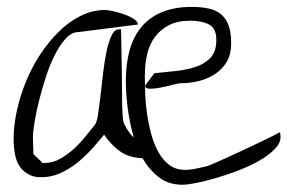

<svg xmlns="http://www.w3.org/2000/svg" viewBox="-20 -500 813 543"><path d="M18.6 -108.4Q18.6 -145.5 27.8 -187.5Q37.1 -229.5 53.7 -270Q70.3 -310.5 94.2 -346.7Q118.2 -382.8 146.5 -410.6Q174.8 -438.5 208 -455.1Q241.2 -471.7 277.3 -471.7Q285.2 -471.7 300.3 -468.3Q315.4 -464.8 331.1 -459.5Q346.7 -454.1 358.4 -446.3Q370.1 -438.5 370.1 -430.7L201.2 -409.2Q182.6 -409.2 166 -391.1Q149.4 -373 135.3 -345.2Q121.1 -317.4 109.9 -282.7Q98.6 -248 90.3 -214.8Q82 -181.6 77.6 -154.3Q73.2 -127 73.2 -113.3V-103.5Q73.2 -97.7 73.7 -90.3Q74.2 -83 74.2 -75.2V-66.4Q74.2 -64.5 78.1 -60.5L94.7 -44.9Q98.6 -40 100.6 -39.1Q101.6 -39.1 103.5 -39.1H106.4Q128.9 -39.1 149.9 -50.8Q170.9 -62.5 189 -79.1Q207 -95.7 222.2 -114.7Q237.3 -133.8 248 -146.5Q253.9 -153.3 257.3 -176.3Q260.7 -199.2 264.2 -229Q267.6 -258.8 271.5 -292.5Q275.4 -326.2 281.2 -354Q287.1 -381.8 295.4 -399.4Q303.7 -417 316.4 -417Q317.4 -417 319.8 -417Q322.3 -417 322.3 -417Q322.3 -412.1 322.8 -392.6Q323.2 -373 323.7 -346.2Q324.2 -319.3 324.7 -289.1Q325.2 -258.8 325.2 -231.9Q325.2 -205.1 326.2 -185.5Q327.1 -166 328.1 -161.1Q328.1 -156.2 331.1 -149.9Q334 -143.6 338.4 -136.2Q342.8 -128.9 348.1 -122.1Q353.5 -115.2 358.4 -111.3Q346.7 -151.4 341.3 -193.4Q335.9 -235.4 335.9 -272.5Q335.9 -318.4 346.2 -356.4Q356.4 -394.5 378.9 -422.4Q401.4 -450.2 437 -465.3Q472.7 -480.5 522.5 -480.5Q549.8 -480.5 571.3 -475.6Q592.8 -470.7 606.4 -458.5Q620.1 -446.3 627 -426.8Q633.8 -407.2 633.8 -377Q633.8 -347.7 622.1 -326.7Q610.4 -305.7 589.4 -291.5Q568.4 -277.3 543 -271Q517.6 -264.6 490.2 -264.6Q485.4 -264.6 468.8 -260.3Q452.1 -255.9 434.6 -252.4Q417 -249 403.8 -249Q390.6 -249 390.6 -257.8Q390.6 -258.8 395 -264.2Q399.4 -269.5 403.8 -275.9Q408.2 -282.2 412.1 -287.1L417 -293Q443.4 -295.9 474.1 -298.8Q504.9 -301.8 531.2 -310.1Q557.6 -318.4 574.7 -335.9Q591.8 -353.5 591.8 -386.7Q591.8 -404.3 586.4 -415Q581.1 -425.8 570.3 -431.2Q559.6 -436.5 546.4 -439Q533.2 -441.4 517.6 -441.4Q482.4 -441.4 458.5 -429.2Q434.6 -417 418.9 -396.5Q403.3 -376 396.5 -348.1Q389.6 -320.3 389.6 -285.2Q389.6 -263.7 390.6 -234.9Q391.6 -206.1 396 -176.8Q400.4 -147.5 408.2 -119.1Q416 -90.8 428.7 -68.4Q441.4 -45.9 460 -32.7Q478.5 -19.5 504.9 -19.5Q508.8 -19.5 518.1 -20.5Q527.3 -21.5 538.1 -23.9Q548.8 -26.4 558.1 -28.3Q567.4 -30.3 571.3 -32.2Q579.1 -35.2 594.7 -42Q610.4 -48.8 630.4 -58.1Q650.4 -67.4 672.4 -77.6Q694.3 -87.9 713.9 -97.2Q733.4 -106.4 749 -114.3Q764.6 -122.1 771.5 -126Q772.5 -125 772.9 -119.6Q773.4 -114.3 773.4 -112.3Q773.4 -94.7 756.3 -77.6Q739.3 -60.5 712.9 -45.4Q686.5 -30.3 653.3 -17.6Q620.1 -4.9 589.8 3.9Q559.6 12.7 534.2 17.6Q508.8 22.5 496.1 22.5Q457 22.5 429.7 1.5Q402.3 -19.5 382.8 -52.7Q346.7 -53.7 321.3 -70.8Q295.9 -87.9 274.4 -119.1Q261.7 -103.5 244.6 -84Q227.5 -64.5 206.5 -46.4Q185.5 -28.3 161.6 -15.6Q137.7 -2.9 114.3 0Q84 3.9 65.9 -4.4Q47.9 -12.7 37.1 -27.3Q26.4 -42 22.5 -63Q18.6 -84 18.6 -108.4Z"/></svg>

Font: The Girl Next Door
Style: Regular
Weight: 400
Designer: Kimberly Geswein
Foundry: Kimberly Geswein
Version: Version 1.002 2010